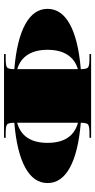

<svg xmlns="http://www.w3.org/2000/svg" viewBox="233 -728 495 1002"><g transform="rotate(-90 481.0 -227.5)"><path d="M262.2 0V-8.7H288.5Q323.9 -8.7 332.4 -16.4Q340.9 -24 340.9 -53.8Q186.6 -66.9 106.4 -111Q26.2 -155.2 26.2 -227.3Q26.2 -299.4 106.4 -343.5Q186.6 -387.7 340.9 -400.8Q340.9 -430.5 332.4 -438.2Q323.9 -445.8 288.5 -445.8H262.2V-454.5H699.3V-445.8H673.1Q637.7 -445.8 629.2 -438.2Q620.6 -430.5 620.6 -400.8Q774.9 -387.7 855.1 -343.5Q935.3 -299.4 935.3 -227.3Q935.3 -155.2 855.1 -111Q774.9 -66.9 620.6 -53.8Q620.6 -24 629.2 -16.4Q637.7 -8.7 673.1 -8.7H699.3V0ZM340.9 -68.6V-385.9Q236 -357.1 236 -227.3Q236 -97.5 340.9 -68.6ZM620.6 -385.5V-69.1Q670 -83.5 695.8 -123.7Q721.6 -163.9 721.6 -227.3Q721.6 -290.6 695.8 -330.9Q670 -371.1 620.6 -385.5Z"/></g></svg>

Font: FoglihtenBlackPcs
Style: BlackPcs
Weight: 900
Version: Version 0.75